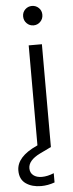

<svg xmlns="http://www.w3.org/2000/svg" viewBox="-95 -783 386 1014"><g transform="rotate(-5 98.5 -276.0)"><path d="M64 -701Q64 -723 79 -737.5Q94 -752 115 -752Q136 -752 151 -737.5Q166 -723 166 -701Q166 -679 151 -664Q136 -649 115 -649Q94 -649 79 -664Q64 -679 64 -701ZM89 152Q119 152 153 138V187Q117 200 81 200Q33 200 0.5 177.5Q-32 155 -32 108Q-32 35 76 -14L80 -16V-546H150V0H148L90 28Q27 59 27 101Q27 125 44 138.5Q61 152 89 152Z"/></g></svg>

Font: Poppins-tnum Light
Style: Regular
Weight: 300
Designer: Ninad Kale (Devanagari), Jonny Pinhorn (Latin)
Foundry: Indian Type Foundry
Version: Version 4.004